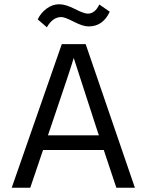

<svg xmlns="http://www.w3.org/2000/svg" viewBox="-20 -881 688 901"><path d="M218 -284 205 -246H444L431 -285L326 -609Q314 -566 218 -284ZM122 0H35L270 -674H382L613 0H526L467 -177H182ZM268 -801Q227 -801 200 -753L157 -790Q171 -820 198.5 -840.5Q226 -861 258 -861Q288 -861 331 -839Q374 -817 392 -817Q426 -817 446 -860L495 -826Q463 -757 396 -757Q369 -757 326.5 -779Q284 -801 268 -801Z"/></svg>

Font: Hind Vadodara
Style: Regular
Weight: 400
Designer: Hitesh Malaviya
Foundry: Indian Type Foundry
Version: Version 1.001;PS 1.0;hotconv 1.0.86;makeotf.lib2.5.63406; tt